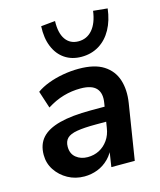

<svg xmlns="http://www.w3.org/2000/svg" viewBox="-114 -833 774 926"><g transform="rotate(-15 273.5 -370.5)"><path d="M193 10Q148 10 111 -10.5Q74 -31 51.5 -65Q29 -99 29 -141Q29 -193 58 -225.5Q87 -258 148 -274Q209 -290 304 -290H384L373 -218H310Q251 -218 216 -212Q181 -206 166 -191Q151 -176 151 -149Q151 -114 174.5 -95Q198 -76 232 -76Q264 -76 290 -89.5Q316 -103 334 -128.5Q352 -154 357 -189L376 -308Q384 -355 361.5 -380Q339 -405 283 -405Q239 -405 197.5 -393Q156 -381 115 -355L87 -441Q112 -459 146.5 -472Q181 -485 220.5 -492Q260 -499 299 -499Q378 -499 423 -470Q468 -441 484 -391Q500 -341 490 -277L446 0H329L345 -104H355Q341 -65 315.5 -39.5Q290 -14 258.5 -2Q227 10 193 10ZM329 -551Q281 -551 246 -574.5Q211 -598 193 -641.5Q175 -685 178 -744L249 -751Q247 -691 269.5 -659Q292 -627 334 -627Q376 -627 403.5 -659Q431 -691 439 -751L510 -744Q503 -685 479 -641.5Q455 -598 416.5 -574.5Q378 -551 329 -551Z"/></g></svg>

Font: Nunito Sans 12pt ExtraLight
Style: Italic
Weight: 200
Italic angle: -9°
Designer: Vernon Adams
Foundry: Vernon Adams
Version: Version 3.101;gftools[0.9.27]